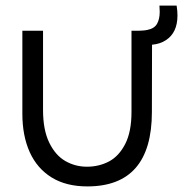

<svg xmlns="http://www.w3.org/2000/svg" viewBox="-20 -650 655 687"><path d="M612 -630Q615 -611.5 615 -594.5Q615 -533.5 574 -506.5Q553 -492.5 524 -490L523.5 -249.5Q523.5 17 292.5 17Q216.5 17 164.5 -15.2Q112.5 -47.5 86.2 -106Q60 -164.5 60 -243V-540H134V-256Q134 -185.5 156 -140Q178 -94.5 213.5 -74Q249 -53.5 291 -53.5Q334 -53.5 369.8 -72.2Q405.5 -91 428 -134.8Q450.5 -178.5 450.5 -249.5V-540H462.5H473.5Q476.5 -540 487.5 -540.5Q498.5 -541 507.5 -543Q532.5 -548 542 -565Q551.5 -582 551.5 -607.5Q551.5 -615 550.5 -630Z"/></svg>

Font: CCSD_manrope
Style: Regular
Weight: 400
Designer: Mikhail Sharanda
Foundry: Mikhail Sharanda
Version: Version 4.503